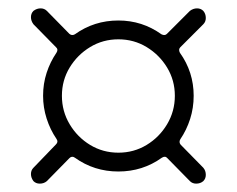

<svg xmlns="http://www.w3.org/2000/svg" viewBox="-20 -586 566 459"><path d="M60 -153Q54 -161 54 -170Q54 -179 60 -185L114 -241Q120 -247 115 -254Q100 -276 91.5 -302.5Q83 -329 83 -357Q83 -386 91.5 -412Q100 -438 115 -460Q120 -468 114 -473L60 -528Q54 -536 54 -545Q54 -554 60 -560Q68 -566 77 -566Q86 -566 92 -560L146 -505Q152 -500 159 -504Q205 -537 263 -537Q320 -537 366 -504Q374 -500 379 -505L434 -560Q442 -566 451 -566Q460 -566 466 -560Q472 -553 472 -543Q472 -534 466 -528L411 -473Q406 -468 410 -460Q443 -414 443 -357Q443 -328 434.5 -301.5Q426 -275 411 -253Q407 -246 412 -240L466 -185Q472 -178 472 -168Q472 -159 466 -153Q459 -147 449 -147Q440 -147 434 -153L380 -208Q375 -214 367 -209Q321 -176 263 -176Q205 -176 159 -209Q152 -214 146 -208L92 -153Q85 -147 75 -147Q66 -147 60 -153ZM263 -221Q300 -221 330.5 -239.5Q361 -258 379.5 -289Q398 -320 398 -357Q398 -394 379.5 -424.5Q361 -455 330.5 -473.5Q300 -492 263 -492Q226 -492 195.5 -473.5Q165 -455 146.5 -424.5Q128 -394 128 -357Q128 -320 146.5 -289Q165 -258 195.5 -239.5Q226 -221 263 -221Z"/></svg>

Font: Kiwi Maru Light
Style: Regular
Weight: 300
Designer: Hiroki-Chan
Version: Version 1.100